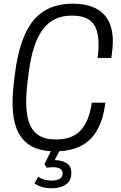

<svg xmlns="http://www.w3.org/2000/svg" viewBox="-20 -811 658 1042"><path d="M134.8 -410.2 129.9 -370.1Q108.9 -204.1 144.5 -129.2Q180.2 -54.2 278.8 -54.2H286.1Q372.1 -54.2 418.5 -104.5Q464.8 -154.8 478 -253.9H551.8L549.8 -240.2Q533.2 -121.1 473.1 -58.6Q413.1 3.9 301.8 9.8L276.9 58.1H280.8Q317.4 59.1 342.3 75.2Q367.2 91.3 367.2 127Q367.2 169.4 337.6 190.2Q308.1 210.9 258.8 210.9Q231.4 210.9 206.5 203.1Q181.6 195.3 167 184.1L187 147.9Q217.3 168.9 257.8 168.9Q319.8 168.9 319.8 129.9Q319.8 96.2 265.1 96.2L233.9 99.1L221.2 80.1L255.9 9.8Q131.3 2.9 81.5 -88.1Q31.7 -179.2 56.2 -370.1L61 -410.2Q86.4 -610.4 161.9 -700.7Q237.3 -791 373 -791Q497.6 -791 551.8 -723.9Q606 -656.7 587.9 -524.9L584 -496.1H509.8Q525.4 -617.2 493.7 -671.6Q461.9 -726.1 374 -726.1H367.2Q268.6 -726.1 211.9 -650.6Q155.3 -575.2 134.8 -410.2Z"/></svg>

Font: Cooper Hewitt
Style: Book Italic
Weight: 706
Designer: Village Type and Design LLC
Foundry: Cooper Hewitt Smithsonian Design Museum
Version: 1.000